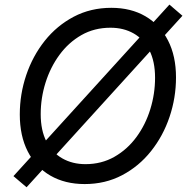

<svg xmlns="http://www.w3.org/2000/svg" viewBox="-20 -771 800 815"><path d="M339.4 10.3Q255.9 10.3 193.8 -25.6Q131.8 -61.5 97.9 -127.9Q64 -194.3 64 -285.2Q64 -371.1 91.3 -452.1Q118.7 -533.2 169.9 -597.7Q221.2 -662.1 293 -700Q364.7 -737.8 452.6 -737.8Q536.1 -737.8 597.7 -701.7Q659.2 -665.5 693.1 -599.4Q727.1 -533.2 727.1 -442.4Q727.1 -356 699.7 -274.9Q672.4 -193.8 621.1 -129.4Q569.8 -64.9 498.3 -27.3Q426.8 10.3 339.4 10.3ZM342.8 -74.2Q411.1 -74.2 465.8 -105.5Q520.5 -136.7 559.1 -189.2Q597.7 -241.7 617.9 -307.1Q638.2 -372.6 638.2 -440.9Q638.2 -510.3 614 -557.6Q589.8 -605 547.1 -629.2Q504.4 -653.3 449.2 -653.3Q380.4 -653.3 325.7 -622.1Q271 -590.8 232.4 -538.1Q193.8 -485.4 173.3 -420.2Q152.8 -355 152.8 -286.6Q152.8 -217.3 177.2 -170.2Q201.7 -123 244.6 -98.6Q287.6 -74.2 342.8 -74.2ZM92.8 23.9 37.1 -23.4 699.2 -751.5 754.4 -704.1Z"/></svg>

Font: Inter 20pt
Style: Italic
Weight: 400
Italic angle: -9.3988°
Version: Version 4.001;git-66647c0bb